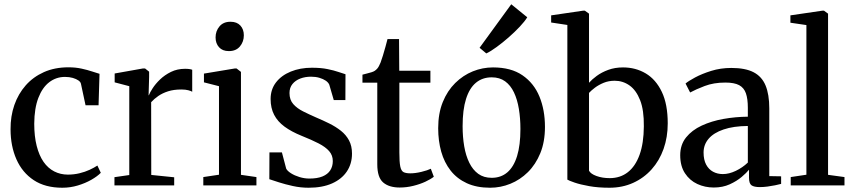

<svg xmlns="http://www.w3.org/2000/svg" viewBox="-20 -869 3992 900"><path d="M272 11Q192 11 138.2 -24.5Q84.5 -60 57 -122.2Q29.5 -184.5 29.5 -263Q29 -324 47.2 -376.5Q65.5 -429 100.5 -468.8Q135.5 -508.5 186 -531Q236.5 -553.5 301 -553.5Q334.5 -553.5 362.8 -547.2Q391 -541 412.2 -533.8Q433.5 -526.5 446.5 -523L442 -375.5H381L359.5 -476Q358 -484.5 347.8 -491.8Q337.5 -499 321.2 -503.8Q305 -508.5 284.5 -508.5Q243.5 -508.5 211 -483.8Q178.5 -459 159.8 -410.2Q141 -361.5 140.5 -289Q140.5 -230 152 -185Q163.5 -140 184.2 -110.2Q205 -80.5 234.2 -65.5Q263.5 -50.5 298 -50.5Q326.5 -50.5 352.5 -56.8Q378.5 -63 400 -73Q421.5 -83 436.5 -93L452.5 -59Q436.5 -42.5 408 -26.2Q379.5 -10 344.5 0.5Q309.5 11 272 11Z M516.5 0V-38.5L586 -48.5V-465L517.5 -483V-524.5L649.5 -548H660L679 -533V-508.5L676.5 -421.5L678.5 -424Q682.5 -435 695.5 -455.2Q708.5 -475.5 730.2 -496.5Q752 -517.5 781.5 -532Q811 -546.5 847.5 -546.5Q860.5 -546.5 868.2 -545.2Q876 -544 881 -542V-439Q875.5 -442.5 862.5 -446Q849.5 -449.5 830 -449.5Q794.5 -449.5 768 -441Q741.5 -432.5 722 -419Q702.5 -405.5 688.5 -390L689 -49L796.5 -38V0Z M933 0V-39L1006.5 -50V-465L936 -483V-524L1080.5 -548H1089L1109.5 -532V-49.5L1182 -39V0ZM1052.5 -629.5Q1023 -629.5 1006.8 -647.5Q990.5 -665.5 990.5 -693.5Q990.5 -723.5 1008.8 -745.2Q1027 -767 1060 -767H1061Q1090.5 -767 1106.8 -749.2Q1123 -731.5 1123 -703.5Q1123 -673.5 1104.8 -651.5Q1086.5 -629.5 1053.5 -629.5Z M1426.5 11Q1389 11 1352.8 3Q1316.5 -5 1287.8 -14.2Q1259 -23.5 1242.5 -29L1243 -154.5H1301.5L1321.5 -78.5Q1327 -67.5 1344 -56.8Q1361 -46 1384 -39Q1407 -32 1430.5 -32Q1467.5 -32 1491.8 -42Q1516 -52 1528 -70.5Q1540 -89 1540 -114Q1540 -141 1523 -160.5Q1506 -180 1473.5 -196.8Q1441 -213.5 1393.5 -232.5Q1346.5 -251.5 1314 -275.2Q1281.5 -299 1265 -330.8Q1248.5 -362.5 1248.5 -405Q1248.5 -450 1273.8 -482.8Q1299 -515.5 1343 -533.5Q1387 -551.5 1442 -551.5Q1484.5 -551.5 1515 -545.2Q1545.5 -539 1566.2 -531.8Q1587 -524.5 1599.5 -521L1599 -400H1544.5L1523.5 -472Q1519 -482.5 1507 -490.8Q1495 -499 1477.5 -504.2Q1460 -509.5 1438 -509.5Q1410.5 -509.5 1387.5 -500.8Q1364.5 -492 1350.8 -475Q1337 -458 1337 -433Q1337 -401 1354.8 -381Q1372.5 -361 1401 -346.8Q1429.5 -332.5 1461.5 -318.5Q1493.5 -305 1523.8 -290Q1554 -275 1578 -256Q1602 -237 1616 -211Q1630 -185 1630 -149Q1630 -101.5 1606 -65.5Q1582 -29.5 1536.5 -9.2Q1491 11 1426.5 11Z M1853.5 10Q1803.5 10 1776 -13.8Q1748.5 -37.5 1748.5 -99V-481.5H1679V-519Q1687.5 -521.5 1699 -524.2Q1710.5 -527 1721 -530.2Q1731.5 -533.5 1736.5 -537Q1743 -541.5 1747.8 -546.8Q1752.5 -552 1756.2 -559.2Q1760 -566.5 1764 -576Q1768.5 -587.5 1774.8 -608.2Q1781 -629 1787 -650.2Q1793 -671.5 1796.5 -686H1850.5L1851.5 -537.5H1997.5V-481.5H1852V-154.5Q1852 -110 1856.2 -89Q1860.5 -68 1871.5 -62.2Q1882.5 -56.5 1903.5 -56.5Q1927 -56.5 1955.8 -63.5Q1984.5 -70.5 1999.5 -78L2013.5 -40.5Q1999 -29 1973.8 -17.2Q1948.5 -5.5 1917.2 2.2Q1886 10 1853.5 10Z M2034 -268Q2034 -337.5 2055.5 -390.5Q2077 -443.5 2113.8 -479.8Q2150.5 -516 2196.2 -534.5Q2242 -553 2291 -553Q2375.5 -553 2429.2 -516Q2483 -479 2508.8 -416Q2534.5 -353 2534.5 -274Q2534.5 -204.5 2512.8 -151.2Q2491 -98 2454.5 -62Q2418 -26 2372.2 -7.5Q2326.5 11 2277.5 11Q2214.5 11 2168.2 -10.2Q2122 -31.5 2092.2 -69.5Q2062.5 -107.5 2048.2 -158.2Q2034 -209 2034 -268ZM2285 -35.5Q2328 -35.5 2358 -61Q2388 -86.5 2403.8 -137.5Q2419.5 -188.5 2419.5 -264.5Q2419.5 -314.5 2412.2 -358.5Q2405 -402.5 2389.2 -435.8Q2373.5 -469 2347.8 -487.8Q2322 -506.5 2285 -506.5Q2241.5 -506.5 2211 -481.2Q2180.5 -456 2164.5 -405.2Q2148.5 -354.5 2148.5 -277.5Q2148.5 -227 2156 -183.2Q2163.5 -139.5 2179.8 -106.2Q2196 -73 2221.8 -54.2Q2247.5 -35.5 2285 -35.5ZM2259 -619 2228 -645 2376.5 -849 2451.5 -788Q2440 -769 2416.5 -744Q2393 -719 2364.5 -694Q2336 -669 2308.2 -648.8Q2280.5 -628.5 2260.5 -619Z M2563.5 -763.5V-797L2713.5 -819H2721.5L2741 -805V-481Q2754.5 -496.5 2777.2 -513.2Q2800 -530 2831.2 -541.5Q2862.5 -553 2900.5 -553Q2959.5 -553 3007 -524.8Q3054.5 -496.5 3082.2 -438.5Q3110 -380.5 3110 -290.5Q3110 -226 3090.5 -171Q3071 -116 3034.5 -75.2Q2998 -34.5 2947.8 -11.8Q2897.5 11 2836.5 11Q2783.5 11 2741.8 3.5Q2700 -4 2673.2 -13.2Q2646.5 -22.5 2639.5 -27V-752ZM2861.5 -490.5Q2833 -490.5 2809.5 -480.8Q2786 -471 2768.5 -457.8Q2751 -444.5 2741 -433.5V-69Q2748.5 -54 2776 -44Q2803.5 -34 2838 -34Q2887.5 -34 2923 -61.8Q2958.5 -89.5 2978 -143.5Q2997.5 -197.5 2998 -276.5Q2999 -352.5 2980.5 -399.5Q2962 -446.5 2930.8 -468.5Q2899.5 -490.5 2861.5 -490.5Z M3326 10Q3284.5 10 3248.8 -6.5Q3213 -23 3190.8 -56.8Q3168.5 -90.5 3168.5 -141.5Q3168.5 -190.5 3196 -224.8Q3223.5 -259 3269.2 -280.2Q3315 -301.5 3371.2 -311.5Q3427.5 -321.5 3485.5 -322V-364Q3485.5 -405.5 3476.5 -431.5Q3467.5 -457.5 3444.8 -469.8Q3422 -482 3380 -482Q3325.5 -482 3283 -465.8Q3240.5 -449.5 3215 -435.5L3193.5 -477.5Q3206 -488.5 3238 -505.8Q3270 -523 3314 -536.8Q3358 -550.5 3408 -550.5Q3473.5 -550.5 3512.2 -530.5Q3551 -510.5 3568.5 -468.5Q3586 -426.5 3586 -361V-43.5L3641.5 -42.5V-7Q3630.5 -4 3613.5 -0.5Q3596.5 3 3577.8 5.5Q3559 8 3541.5 8Q3515 8 3503 -0.2Q3491 -8.5 3491 -36V-73.5Q3480 -59.5 3456.8 -39.8Q3433.5 -20 3400.5 -5Q3367.5 10 3326 10ZM3368.5 -53Q3397.5 -53 3429.2 -68.2Q3461 -83.5 3485.5 -107V-278.5Q3418.5 -278 3372 -262.2Q3325.5 -246.5 3301.8 -218.8Q3278 -191 3278 -154Q3278 -120 3290 -97.5Q3302 -75 3322.5 -64Q3343 -53 3368.5 -53Z M3760 -50V-751.5L3685 -762.5V-797L3835 -819H3842.5L3861.5 -805V-49.5L3938.5 -39V0H3686.5V-39Z"/></svg>

Font: Merriweather 60pt
Style: Regular
Weight: 400
Version: Version 2.100